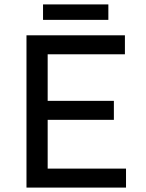

<svg xmlns="http://www.w3.org/2000/svg" viewBox="-20 -850 661 870"><path d="M100 0V-690H546V-604H196V-393H496V-307H196V-86H551V0ZM175 -760V-830H471V-760Z"/></svg>

Font: Radio Canada
Style: Regular
Weight: 400
Designer: Charles Daoud, Etienne Aubert Bonn, Alexandre Saumier Demers, Jacques Le Bailly
Foundry: Radio-Canada
Version: Version 2.104;gftools[0.9.28.dev5+ged2979d]